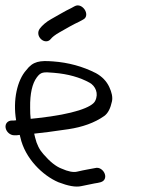

<svg xmlns="http://www.w3.org/2000/svg" viewBox="-20 -711 546 716"><path d="M201.2 -590C227.9 -605.2 251.7 -619.3 277.1 -631L277.4 -631.2L289.9 -638C305.7 -645.8 303.3 -663.8 295.9 -675C289.2 -685.2 274 -697 257.4 -687.3L245.6 -680.8C220 -668.7 197.9 -654.6 170.9 -639.8C153.5 -630.3 137.5 -616.6 128.5 -604.4C118.5 -591.1 122.4 -574.9 133.1 -564.9C143.7 -554.9 159.9 -553.3 169.5 -565.8C174.6 -572.4 185.2 -580.9 201.2 -590ZM92.4 -309C91.5 -362.8 100.6 -399.8 117.1 -422.2C132.5 -443.1 141.5 -442.9 181.1 -439.5C234 -435.1 277.9 -422.5 313.7 -402.8C336.1 -390.5 348.8 -362.4 335 -334.8C324 -310.9 253.9 -285.4 122.8 -270.9C112.7 -269.8 104.4 -269 94.4 -267.9C93.1 -278.4 92.2 -293.1 92.4 -309ZM33.1 -206.5H41.9L53.6 -207.9L55.8 -199.2C73 -120.1 139.7 -56.1 197.7 -31.5L198 -31.4L198.2 -31.3C233.6 -17.7 261.6 -12.2 282.7 -16.8C300.4 -20.7 317.1 -24.1 332.6 -27C349.9 -29.8 362.9 -31.3 369.2 -41.2C377.2 -53.9 369.7 -72.1 356.4 -80.7C350 -84.8 342.6 -86.5 334.3 -84.2L305.2 -78.8C295.7 -77.2 282.8 -74.4 266.6 -70.7C253.7 -67.8 234.6 -70.9 209 -82.5L208.7 -82.6L208.4 -82.7C188.6 -90.4 166.2 -107.8 141.6 -136.5C127.5 -152.1 117 -172.3 110.9 -198.3C109.7 -203.5 108.7 -208 107.5 -212.6C150.3 -217.5 164.9 -218.8 235.5 -229.3C287.2 -237 332.7 -253.1 368.2 -278.1C383.1 -288.5 392 -307.4 397.5 -332.9C400.9 -348.5 396.8 -366.6 387.4 -386.8C377.2 -408.4 360.5 -425.7 337.8 -438.2C288.2 -463.5 234.8 -477.8 177.9 -482C128.9 -485.7 103.4 -483.1 77.8 -449.3C44.7 -412.5 27.3 -338.5 40.1 -262.5C36.5 -262 32.3 -261.5 31.8 -261.5H23.9C9.5 -261.5 -1.7 -250.2 0.9 -234.5C3.4 -219.6 17.5 -206.5 33.1 -206.5Z"/></svg>

Font: MewTooHand
Style: BdCondLta
Weight: 400
Designer: Mew Too, Robert Jablonski
Version: Version 0.77